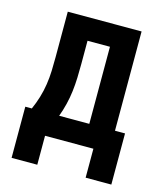

<svg xmlns="http://www.w3.org/2000/svg" viewBox="-100 -595 674 794"><g transform="rotate(15 237.5 -198.0)"><path d="M341 124V0H134V124H24V-95H52Q64 -122 72.5 -150Q81 -178 85.5 -207.5Q90 -237 91 -266.5Q92 -296 92 -325V-520H408V-95H451V124ZM169 -95H298V-425H202V-325Q202 -296 201 -266.5Q200 -237 196.5 -208Q193 -179 186 -150.5Q179 -122 169 -95Z"/></g></svg>

Font: Iosevka QP
Style: Bold
Weight: 700
Designer: Belleve Invis
Foundry: Belleve Invis
Version: Version 20.0.0; ttfautohint (v1.8.4)